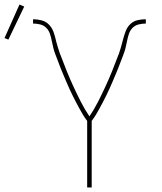

<svg xmlns="http://www.w3.org/2000/svg" viewBox="-95 -828 715 848"><path d="M290 0V-294Q280 -307 271.5 -321Q263 -335 255.5 -349Q248 -363 240.5 -377Q233 -391 226 -405.5Q219 -420 212 -435Q205 -450 199 -464.5Q193 -479 186.5 -494Q180 -509 174 -524Q168 -539 162.5 -554Q157 -569 151 -584Q145 -599 141 -614.5Q137 -630 134 -646Q131 -662 126 -677.5Q121 -693 110 -704.5Q99 -716 83 -720Q67 -724 51 -724V-743Q70 -743 89 -738Q108 -733 121.5 -719Q135 -705 141.5 -686.5Q148 -668 152 -650V-649Q156 -633 161 -617.5Q166 -602 171 -587Q172 -586 172 -586L173 -583Q186 -548 200 -513.5Q214 -479 229.5 -445.5Q245 -412 262 -378.5Q279 -345 300 -314Q321 -345 338 -378.5Q355 -412 370.5 -445.5Q386 -479 400 -513.5Q414 -548 427 -583L428 -586Q428 -586 429 -587Q435 -604 440 -622Q445 -640 449.5 -657.5Q454 -675 461 -692.5Q468 -710 481.5 -722.5Q495 -735 513 -739Q531 -743 549 -743V-724Q533 -724 517 -720Q501 -716 490 -704.5Q479 -693 474 -677.5Q469 -662 466 -646Q463 -630 459 -614.5Q455 -599 449 -584Q443 -569 437.5 -554Q432 -539 426 -524Q420 -509 413.5 -494Q407 -479 401 -464.5Q395 -450 388 -435Q381 -420 374 -405.5Q367 -391 359.5 -377Q352 -363 344.5 -349Q337 -335 328.5 -321Q320 -307 310 -294V0ZM-58 -653 -75 -660 -9 -808 12 -799Z"/></svg>

Font: Iosevka Aile Thin
Style: Regular
Weight: 100
Designer: Belleve Invis
Foundry: Belleve Invis
Version: Version 31.1.0; ttfautohint (v1.8.4)